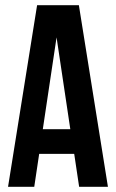

<svg xmlns="http://www.w3.org/2000/svg" viewBox="-20 -720 447 740"><path d="M396 0H285L266 -127H131L112 0H11L123 -700H284ZM145 -222H251L198 -576Z"/></svg>

Font: Bebas Neue Bold
Style: Regular
Weight: 700
Designer: Ryoichi Tsunekawa & LGV (GE)
Foundry: Free Software Foundation, Inc.
Version: Version 1.003 August 13, 2016